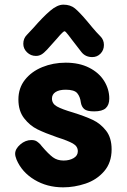

<svg xmlns="http://www.w3.org/2000/svg" viewBox="-20 -795 544 824"><path d="M51 -110Q45 -125 45 -135Q45 -156 67 -175Q89 -194 115 -194Q130 -194 139 -187.5Q148 -181 153 -175.5Q158 -170 159 -168Q188 -134 207 -120Q226 -106 253 -106Q278 -106 296 -116.5Q314 -127 314 -146Q314 -167 293 -179Q272 -191 225 -206Q173 -224 140.5 -240Q108 -256 83.5 -287.5Q59 -319 59 -368Q59 -417 87 -452.5Q115 -488 161.5 -507Q208 -526 262 -526Q320 -526 362.5 -504.5Q405 -483 427 -447.5Q449 -412 449 -372Q449 -345 434 -331Q419 -317 384 -317Q353 -317 341.5 -327Q330 -337 327 -355Q324 -380 311.5 -395Q299 -410 262 -410Q234 -410 218.5 -400Q203 -390 203 -372Q203 -350 224.5 -338Q246 -326 294 -312Q345 -296 378 -280.5Q411 -265 435 -234.5Q459 -204 459 -154Q459 -97 427 -60Q395 -23 347 -7Q299 9 251 9Q182 9 128 -23.5Q74 -56 51 -110ZM330 -571 289 -624Q286 -628 273.5 -644.5Q261 -661 257 -661Q251 -661 225 -630Q204 -606 182 -582Q168 -567 157.5 -561Q147 -555 134 -555Q112 -555 96 -570.5Q80 -586 80 -607Q80 -630 95 -645L124 -676Q164 -722 195 -748.5Q226 -775 252 -775Q282 -775 301.5 -759Q321 -743 354 -704Q359 -698 376 -677.5Q393 -657 411 -639Q426 -624 426 -602Q426 -580 411.5 -565Q397 -550 376 -550Q347 -550 330 -571Z"/></svg>

Font: Mali
Style: Bold
Weight: 700
Designer: Kitiyaporn Chalermlarp | Katatrad Aksorn Co.,Ltd.
Foundry: Cadson Demak Co.,Ltd.
Version: Version 1.000; ttfautohint (v1.6)